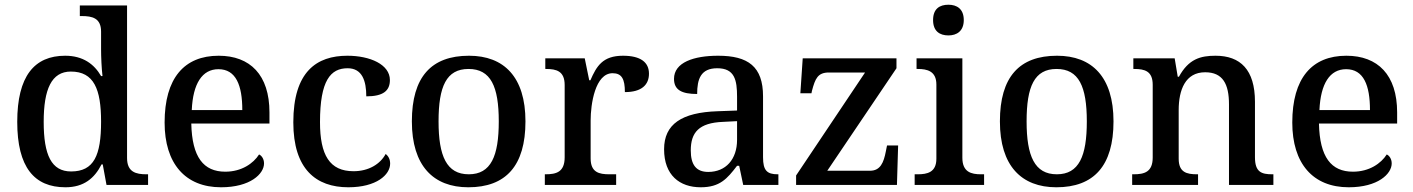

<svg xmlns="http://www.w3.org/2000/svg" viewBox="-20 -783 5984 813"><path d="M257 10C335 10 380 -28 410 -87H415L431 0H607V-45H600C556 -45 518 -54 518 -114V-760H318V-715H326C370 -715 408 -707 408 -649V-574C408 -542 410 -495 414 -461H408C379 -511 332 -547 256 -547C125 -547 53 -460 53 -267C53 -75 125 10 257 10ZM281 -57C198 -57 165 -126 165 -267C165 -405 198 -480 280 -480C378 -480 408 -405 408 -268C408 -125 378 -57 281 -57Z M916 10C1040 10 1098 -47 1098 -91C1098 -110 1088 -124 1077 -129C1053 -91 1003 -56 934 -56C842 -56 793 -117 790 -260H1121V-307C1121 -466 1039 -547 906 -547C760 -547 677 -452 677 -264C677 -91 764 10 916 10ZM1006 -317H792C797 -429 836 -490 905 -490C979 -490 1006 -422 1006 -317Z M1455 10C1574 10 1632 -43 1632 -90C1632 -108 1625 -122 1613 -131C1590 -88 1541 -58 1477 -58C1376 -58 1335 -126 1335 -266C1335 -443 1380 -494 1452 -494C1514 -494 1531 -440 1531 -375C1603 -375 1631 -399 1631 -444C1631 -510 1547 -547 1451 -547C1321 -547 1222 -480 1222 -265C1222 -67 1318 10 1455 10Z M1963 10C2122 10 2205 -81 2205 -269C2205 -457 2114 -547 1966 -547C1806 -547 1724 -457 1724 -269C1724 -81 1815 10 1963 10ZM1965 -45C1871 -45 1837 -122 1837 -269C1837 -417 1870 -491 1964 -491C2058 -491 2092 -417 2092 -269C2092 -122 2059 -45 1965 -45Z M2287 0H2589V-45H2560C2517 -45 2481 -53 2481 -112V-273C2481 -342 2500 -473 2574 -473C2613 -473 2626 -448 2626 -393C2697 -393 2728 -424 2728 -471C2728 -519 2693 -547 2618 -547C2532 -547 2506 -503 2480 -443H2475L2456 -536H2289V-491H2292C2336 -491 2371 -482 2371 -423V-117C2371 -54 2335 -45 2290 -45H2287Z M2947 10C3028 10 3059 -26 3101 -81H3110L3127 0H3276V-45H3273C3228 -45 3211 -61 3211 -117V-375C3211 -501 3148 -547 3021 -547C2918 -547 2834 -519 2834 -449C2834 -402 2867 -385 2932 -385C2932 -448 2947 -494 3017 -494C3091 -494 3101 -444 3101 -373V-315L3019 -312C2866 -307 2792 -257 2792 -151C2792 -41 2858 10 2947 10ZM2979 -55C2928 -55 2905 -85 2905 -146C2905 -222 2939 -263 3042 -267L3101 -270V-191C3101 -108 3053 -55 2979 -55Z M3351 0H3778L3783 -167H3736L3731 -142C3722 -95 3708 -60 3664 -60H3483L3776 -494V-536H3379L3369 -388H3416L3418 -398C3432 -451 3443 -476 3490 -476H3643L3351 -40Z M3996 -633C4031 -633 4061 -651 4061 -698C4061 -746 4031 -763 3996 -763C3959 -763 3931 -746 3931 -698C3931 -651 3959 -633 3996 -633ZM3853 0H4147V-45H4134C4093 -45 4055 -54 4055 -115V-536H3861V-491H3866C3906 -491 3945 -482 3945 -425V-111C3945 -53 3906 -45 3866 -45H3853Z M4453 10C4612 10 4695 -81 4695 -269C4695 -457 4604 -547 4456 -547C4296 -547 4214 -457 4214 -269C4214 -81 4305 10 4453 10ZM4455 -45C4361 -45 4327 -122 4327 -269C4327 -417 4360 -491 4454 -491C4548 -491 4582 -417 4582 -269C4582 -122 4549 -45 4455 -45Z M4774 0H5053V-45H5049C5005 -45 4971 -53 4971 -111V-317C4971 -402 4999 -477 5083 -477C5158 -477 5184 -427 5184 -341V0H5372V-45H5367C5322 -45 5294 -54 5294 -117V-352C5294 -488 5232 -547 5127 -547C5063 -547 5013 -533 4972 -458H4967L4954 -536H4779V-491H4783C4827 -491 4861 -482 4861 -424V-116C4861 -54 4825 -45 4780 -45H4774Z M5691 10C5815 10 5873 -47 5873 -91C5873 -110 5863 -124 5852 -129C5828 -91 5778 -56 5709 -56C5617 -56 5568 -117 5565 -260H5896V-307C5896 -466 5814 -547 5681 -547C5535 -547 5452 -452 5452 -264C5452 -91 5539 10 5691 10ZM5781 -317H5567C5572 -429 5611 -490 5680 -490C5754 -490 5781 -422 5781 -317Z"/></svg>

Font: Noto Serif Vithkuqi Medium
Style: Regular
Weight: 500
Version: Version 1.005